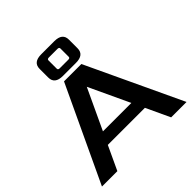

<svg xmlns="http://www.w3.org/2000/svg" viewBox="-226 -1071 1252 1252"><g transform="rotate(-45 400.0 -445.0)"><path d="M10 0 320 -660H480L790 0H648L571 -165H229L152 0ZM269 -250H531L400 -530ZM265 -750V-830Q265 -890 340 -890H460Q535 -890 535 -830V-750Q535 -690 460 -690H340Q265 -690 265 -750ZM345 -752Q345 -740 360 -740H440Q455 -740 455 -752V-828Q455 -840 440 -840H360Q345 -840 345 -828Z"/></g></svg>

Font: Xolonium
Style: Regular
Weight: 400
Designer: Severin Meyer
Version: Version 4.2